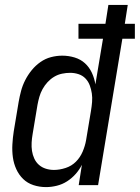

<svg xmlns="http://www.w3.org/2000/svg" viewBox="-20 -755 570 783"><path d="M168 8Q141 8 116.5 0Q92 -8 74.5 -25Q57 -42 46.5 -65Q36 -88 32.5 -113.5Q29 -139 30.5 -166Q32 -193 36 -219L56 -339Q60 -362 66 -384.5Q72 -407 83 -428.5Q94 -450 109.5 -469Q125 -488 145 -502Q165 -516 188 -522Q211 -528 234 -528Q260 -528 284.5 -520.5Q309 -513 326.5 -497Q344 -481 354.5 -458.5Q365 -436 369 -411L400 -597H300V-658H410L422 -735H501L489 -658H530V-597H479L380 0H301L314 -83Q304 -63 288.5 -45.5Q273 -28 253.5 -15.5Q234 -3 211.5 2.5Q189 8 168 8ZM200 -62Q223 -62 247.5 -70Q272 -78 289.5 -95.5Q307 -113 317 -136.5Q327 -160 331 -183L351 -303Q354 -321 355.5 -339Q357 -357 354.5 -374Q352 -391 346 -407Q340 -423 328.5 -435Q317 -447 300.5 -452.5Q284 -458 266 -458Q250 -458 233 -454.5Q216 -451 201 -442Q186 -433 174 -420Q162 -407 153.5 -391.5Q145 -376 140.5 -360Q136 -344 133 -328L113 -208Q110 -191 109 -173.5Q108 -156 110.5 -139.5Q113 -123 120 -108Q127 -93 139 -82.5Q151 -72 167 -67Q183 -62 200 -62Z"/></svg>

Font: Iosevka Term Curly Oblique
Style: Regular
Weight: 400
Italic angle: -9°
Designer: Belleve Invis
Foundry: Belleve Invis
Version: Version 32.3.0